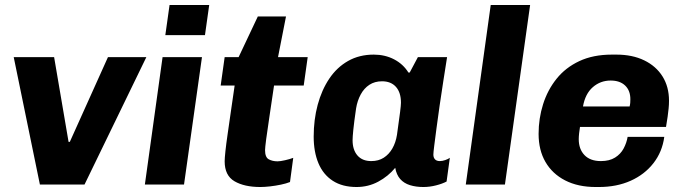

<svg xmlns="http://www.w3.org/2000/svg" viewBox="-20 -740 2737 770"><path d="M140 0 35 -511H197L255 -171H260L413 -511H567L319 0Z M561 0 632 -511H790L718 0ZM643 -599 660 -720H819L802 -599Z M1024 10Q960 10 920.5 -13Q881 -36 881 -93Q881 -105 884 -133.5Q887 -162 893 -203Q899 -244 906 -293.5Q913 -343 921 -397H865L881 -511H937L1014 -674H1127L1095 -511H1214L1198 -397H1079Q1069 -327 1060.5 -272Q1052 -217 1047.5 -182Q1043 -147 1043 -138Q1043 -109 1058 -101Q1073 -93 1093 -93Q1104 -93 1123.5 -97.5Q1143 -102 1156 -107L1143 -10Q1128 -4 1106.5 0.5Q1085 5 1063 7.5Q1041 10 1024 10Z M1410 10Q1353 10 1314.5 -15Q1276 -40 1257 -85.5Q1238 -131 1238 -192Q1238 -260 1254 -319.5Q1270 -379 1300.5 -424.5Q1331 -470 1376 -495.5Q1421 -521 1479 -521Q1524 -521 1560.5 -502Q1597 -483 1618 -449H1623L1656 -511H1773Q1766 -466 1758 -415.5Q1750 -365 1743 -316Q1736 -267 1730.5 -225.5Q1725 -184 1721.5 -156Q1718 -128 1718 -120Q1718 -108 1724.5 -101Q1731 -94 1744 -94Q1754 -94 1765.5 -98Q1777 -102 1784 -107L1771 -12Q1754 -3 1728.5 3.5Q1703 10 1678 10Q1648 10 1624 2.5Q1600 -5 1585 -22Q1570 -39 1565 -67Q1537 -33 1497 -11.5Q1457 10 1410 10ZM1469 -94Q1498 -94 1519 -107.5Q1540 -121 1553.5 -144.5Q1567 -168 1572 -199Q1581 -263 1584.5 -290.5Q1588 -318 1588 -328Q1588 -369 1568 -391.5Q1548 -414 1512 -414Q1483 -414 1461.5 -400Q1440 -386 1426.5 -361Q1413 -336 1408 -305Q1400 -250 1397 -220Q1394 -190 1394 -178Q1394 -139 1413.5 -116.5Q1433 -94 1469 -94Z M1848 0 1948 -720H2106L2005 0Z M2369 10Q2298 10 2246.5 -16.5Q2195 -43 2167.5 -90.5Q2140 -138 2140 -203Q2140 -265 2158 -322Q2176 -379 2212 -424Q2248 -469 2303.5 -495Q2359 -521 2434 -521H2452Q2516 -521 2563.5 -498Q2611 -475 2637 -433.5Q2663 -392 2663 -336Q2663 -321 2661.5 -305.5Q2660 -290 2657.5 -272Q2655 -254 2651 -231H2306Q2304 -219 2302.5 -205.5Q2301 -192 2301 -182Q2301 -142 2324 -118Q2347 -94 2390 -94Q2424 -94 2446.5 -108Q2469 -122 2481 -144.5Q2493 -167 2497 -191H2644Q2636 -131 2600.5 -85.5Q2565 -40 2509 -15Q2453 10 2382 10ZM2318 -313H2505Q2507 -321 2507.5 -327.5Q2508 -334 2508 -342Q2508 -377 2487 -397Q2466 -417 2429 -417Q2388 -417 2357.5 -390.5Q2327 -364 2318 -313Z"/></svg>

Font: Chivo Medium
Style: Bold Italic
Weight: 700
Italic angle: -8.05°
Version: Version 2.002